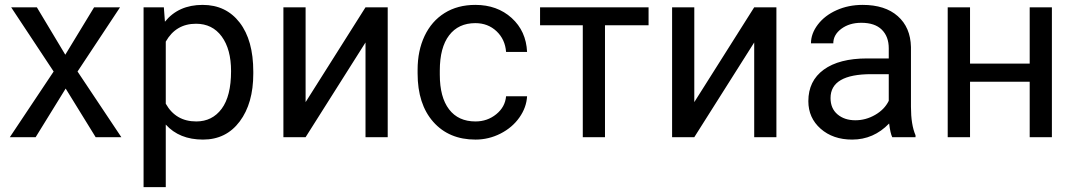

<svg xmlns="http://www.w3.org/2000/svg" viewBox="-20 -558 4375 781"><path d="M20 0ZM245.6 -335.4 362.8 -528.3H468.3L295.4 -267.1L473.6 0H369.1L247.1 -197.8L125 0H20L198.2 -267.1L25.4 -528.3H129.9Z M564 0ZM1010.3 -258.3Q1010.3 -137.7 955.1 -64Q899.9 9.8 805.7 9.8Q709.5 9.8 654.3 -51.3V203.1H564V-528.3H646.5L650.9 -469.7Q706.1 -538.1 804.2 -538.1Q899.4 -538.1 954.8 -466.3Q1010.3 -394.5 1010.3 -266.6ZM919.9 -268.6Q919.9 -357.9 881.8 -409.7Q843.8 -461.4 777.3 -461.4Q695.3 -461.4 654.3 -388.7V-136.2Q694.8 -64 778.3 -64Q843.3 -64 881.6 -115.5Q919.9 -167 919.9 -268.6Z M1466.8 -528.3H1557.1V0H1466.8V-385.3L1223.1 0H1132.8V-528.3H1223.1V-142.6Z M1914.1 -64Q1962.4 -64 1998.5 -93.3Q2034.7 -122.6 2038.6 -166.5H2124Q2121.6 -121.1 2092.8 -80.1Q2064 -39.1 2015.9 -14.6Q1967.8 9.8 1914.1 9.8Q1806.2 9.8 1742.4 -62.3Q1678.7 -134.3 1678.7 -259.3V-274.4Q1678.7 -351.6 1707 -411.6Q1735.4 -471.7 1788.3 -504.9Q1841.3 -538.1 1913.6 -538.1Q2002.4 -538.1 2061.3 -484.9Q2120.1 -431.6 2124 -346.7H2038.6Q2034.7 -397.9 1999.8 -430.9Q1964.8 -463.9 1913.6 -463.9Q1844.7 -463.9 1806.9 -414.3Q1769 -364.7 1769 -271V-253.9Q1769 -162.6 1806.6 -113.3Q1844.2 -64 1914.1 -64Z M2618.2 -455.1H2440.9V0H2350.6V-455.1H2176.8V-528.3H2618.2Z M3047.9 -528.3H3138.2V0H3047.9V-385.3L2804.2 0H2713.9V-528.3H2804.2V-142.6Z M3268.1 0ZM3609.4 0Q3601.6 -15.6 3596.7 -55.7Q3533.7 9.8 3446.3 9.8Q3368.2 9.8 3318.1 -34.4Q3268.1 -78.6 3268.1 -146.5Q3268.1 -229 3330.8 -274.7Q3393.6 -320.3 3507.3 -320.3H3595.2V-361.8Q3595.2 -409.2 3566.9 -437.3Q3538.6 -465.3 3483.4 -465.3Q3435.1 -465.3 3402.3 -440.9Q3369.6 -416.5 3369.6 -381.8H3278.8Q3278.8 -421.4 3306.9 -458.3Q3335 -495.1 3383.1 -516.6Q3431.2 -538.1 3488.8 -538.1Q3580.1 -538.1 3631.8 -492.4Q3683.6 -446.8 3685.5 -366.7V-123.5Q3685.5 -50.8 3704.1 -7.8V0ZM3459.5 -68.8Q3502 -68.8 3540 -90.8Q3578.1 -112.8 3595.2 -147.9V-256.3H3524.4Q3358.4 -256.3 3358.4 -159.2Q3358.4 -116.7 3386.7 -92.8Q3415 -68.8 3459.5 -68.8Z M4258.8 0H4168.5V-225.6H3925.8V0H3835V-528.3H3925.8V-299.3H4168.5V-528.3H4258.8Z"/></svg>

Font: Roboto-o
Style: o-Regular
Weight: 400
Designer: Google
Version: Version 2.134; 2016; ttfautohint (v1.6)